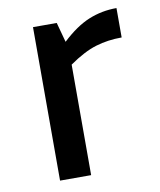

<svg xmlns="http://www.w3.org/2000/svg" viewBox="-68 -613 556 669"><g transform="rotate(-10 209.5 -279.0)"><path d="M389 -454Q340 -454 297 -441Q254 -428 201 -391V0H91V-543H175L194 -473Q244 -520 290.5 -539Q337 -558 389 -558Z"/></g></svg>

Font: Martel Sans SemiBold
Style: Regular
Weight: 600
Designer: Dan Reynolds and Mathieu Réguer
Foundry: Dan Reynolds and Mathieu Réguer
Version: Version 1.002; ttfautohint (v1.1) -l 5 -r 5 -G 72 -x 0 -D la